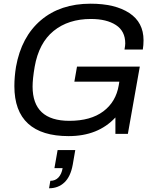

<svg xmlns="http://www.w3.org/2000/svg" viewBox="-20 -718 836 1030"><path d="M348.1 12.2Q204.1 12.2 130.6 -54.9Q57.1 -122.1 57.1 -255.9Q57.1 -305.7 65.9 -359.9Q94.7 -520.5 199.2 -609.4Q303.7 -698.2 465.8 -698.2Q597.2 -698.2 673.6 -648.2Q750 -598.1 750 -502Q750 -476.1 746.1 -452.1H647.9Q651.9 -474.6 651.9 -484.9Q651.9 -551.3 601.8 -583.7Q551.8 -616.2 467.8 -616.2Q346.7 -616.2 267.6 -552Q188.5 -487.8 166 -359.9Q154.8 -294.9 154.8 -253.9Q154.8 -69.8 352.1 -69.8Q466.3 -69.8 534.2 -120.6Q602.1 -171.4 617.2 -261.2L620.1 -279.8H378.9L393.1 -360.8H730L666 0H599.1V-87.9Q506.3 12.2 348.1 12.2ZM243.2 292 250 252Q276.9 252 293.7 233.9Q310.5 215.8 315.9 184.1H272L289.1 86.9H383.8L370.1 166Q358.4 230 325.2 261Q292 292 243.2 292Z"/></svg>

Font: Archivo
Style: Italic
Weight: 400
Italic angle: -10°
Designer: Hector Gatti
Foundry: Omnibus-Type
Version: Version 2.001